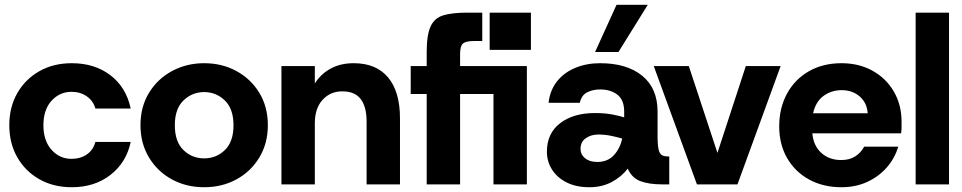

<svg xmlns="http://www.w3.org/2000/svg" viewBox="-20 -773 4035 805"><path d="M281 12Q204 12 145 -21.5Q86 -55 52.5 -113.5Q19 -172 19 -248Q19 -324 52.5 -382.5Q86 -441 145 -474.5Q204 -508 281 -508Q377 -508 443 -457.5Q509 -407 528 -318H380Q371 -350 344 -369Q317 -388 280 -388Q230 -388 196 -350.5Q162 -313 162 -248Q162 -183 196 -145Q230 -107 280 -107Q317 -107 344 -125.5Q371 -144 380 -178H528Q510 -92 443.5 -40Q377 12 281 12Z M836 12Q761 12 700.5 -21Q640 -54 604.5 -113Q569 -172 569 -248Q569 -325 604.5 -383.5Q640 -442 701 -475Q762 -508 836 -508Q911 -508 971.5 -475Q1032 -442 1067.5 -383.5Q1103 -325 1103 -248Q1103 -172 1067.5 -113Q1032 -54 971.5 -21Q911 12 836 12ZM836 -109Q887 -109 923 -144Q959 -179 959 -248Q959 -317 922.5 -352Q886 -387 836 -387Q786 -387 749.5 -352Q713 -317 713 -248Q713 -179 749 -144Q785 -109 836 -109Z M1160 0V-496H1300V-423Q1324 -462 1365.5 -485Q1407 -508 1463 -508Q1557 -508 1607 -448.5Q1657 -389 1657 -277V0H1517V-264Q1517 -325 1492.5 -357.5Q1468 -390 1415 -390Q1365 -390 1332.5 -354.5Q1300 -319 1300 -256V0Z M1769 0V-379H1702V-496H1769V-554Q1769 -627 1785.5 -662.5Q1802 -698 1839.5 -709Q1877 -720 1939 -720H2002V-601H1967Q1932 -601 1920.5 -590Q1909 -579 1909 -546V-496H2189V0H2049V-379H1909V0ZM2033 -564V-720H2206V-564Z M2451 12Q2396 12 2356 -8Q2316 -28 2294.5 -62Q2273 -96 2273 -137Q2273 -214 2328.5 -256.5Q2384 -299 2474 -299Q2517 -299 2547.5 -293Q2578 -287 2597 -281V-305Q2597 -354 2568.5 -376Q2540 -398 2496 -398Q2466 -398 2442 -386Q2418 -374 2411 -342H2280Q2286 -395 2315.5 -432Q2345 -469 2392 -488.5Q2439 -508 2496 -508Q2608 -508 2672.5 -455.5Q2737 -403 2737 -305V-202Q2737 -164 2741.5 -145.5Q2746 -127 2756 -122Q2766 -117 2782 -117H2786V0H2755Q2701 0 2665 -13.5Q2629 -27 2612 -66Q2586 -32 2545 -10Q2504 12 2451 12ZM2484 -94Q2527 -94 2553 -121.5Q2579 -149 2589 -192Q2569 -198 2542.5 -203.5Q2516 -209 2489 -209Q2458 -209 2436 -193.5Q2414 -178 2414 -149Q2414 -125 2433 -109.5Q2452 -94 2484 -94ZM2475 -555 2565 -753H2696L2573 -555Z M2902 0 2721 -496H2868L2988 -132L3107 -496H3253L3072 0Z M3508 12Q3431 12 3372 -20.5Q3313 -53 3280 -110.5Q3247 -168 3247 -243Q3247 -320 3279.5 -380Q3312 -440 3371 -474Q3430 -508 3508 -508Q3582 -508 3639 -476Q3696 -444 3728 -388.5Q3760 -333 3760 -262Q3760 -252 3760 -239.5Q3760 -227 3758 -214H3386Q3390 -163 3423 -132.5Q3456 -102 3507 -102Q3542 -102 3566 -117.5Q3590 -133 3603 -158H3746Q3732 -110 3698.5 -71.5Q3665 -33 3616.5 -10.5Q3568 12 3508 12ZM3509 -395Q3466 -395 3433 -371Q3400 -347 3389 -298H3618Q3615 -342 3584.5 -368.5Q3554 -395 3509 -395Z M3819 0V-720H3959V0Z"/></svg>

Font: Host Grotesk ExtraBold
Style: Regular
Weight: 800
Designer: Doğukan Karapınar
Foundry: Element Type
Version: Version 1.003; ttfautohint (v1.8.4.7-5d5b)